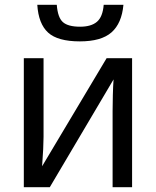

<svg xmlns="http://www.w3.org/2000/svg" viewBox="-20 -778 649 798"><path d="M161 -209Q161 -168 155 -87L423 -536H529V0H448V-316Q448 -346 449 -383.5Q450 -421 452 -448L187 0H79V-536H161ZM312 -606Q220 -606 180 -642.5Q140 -679 135 -758H216Q220 -705 241.5 -686Q263 -667 313 -667Q359 -667 383 -687.5Q407 -708 411 -758H493Q486 -681 443.5 -643.5Q401 -606 312 -606Z"/></svg>

Font: Noto Sans Display
Style: Regular
Weight: 400
Designer: Monotype Design team
Foundry: Monotype Imaging Inc.
Version: Version 1.000